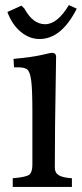

<svg xmlns="http://www.w3.org/2000/svg" viewBox="-20 -733 322 753"><path d="M9 -686 64 -711 76 -699Q109 -638 157 -638Q205 -638 250 -713L281 -699Q221 -580 135 -580Q95 -580 61 -608.5Q27 -637 9 -686ZM30 0V-34Q81 -38 94 -47.5Q107 -57 107 -87V-295Q107 -382 102.5 -416Q98 -450 88 -459.5Q78 -469 50 -469H35L33 -502Q107 -509 143.5 -517.5Q180 -526 183 -526Q200 -526 200 -510Q200 -498 199 -444Q195 -230 195 -75Q195 -55 211 -45.5Q227 -36 262 -34V0Z"/></svg>

Font: Prociono
Style: Regular
Weight: 400
Designer: Barry Schwartz
Foundry: The Crud Factory
Version: Version 2.301